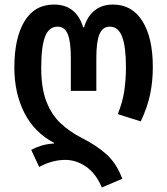

<svg xmlns="http://www.w3.org/2000/svg" viewBox="-20 -573 735 843"><path d="M427 250Q401 188 357.5 158.5Q314 129 267 129Q209 129 152 160L117 85Q135 75 160 67Q185 59 217 57V54Q131 9 87 -77.5Q43 -164 43 -277Q43 -406 87.5 -479.5Q132 -553 217 -553Q267 -553 299 -527Q331 -501 345 -453H349Q363 -501 395.5 -527Q428 -553 476 -553Q560 -553 605.5 -480Q651 -407 651 -279Q651 -215 639 -158Q627 -101 598 -40L497 -72Q518 -123 525.5 -173Q533 -223 533 -278Q533 -366 516.5 -411Q500 -456 462 -456Q431 -456 417 -423.5Q403 -391 403 -320V-174H291V-320Q291 -390 277.5 -423Q264 -456 233 -456Q195 -456 178 -412.5Q161 -369 161 -275Q161 -185 184 -126.5Q207 -68 246.5 -31.5Q286 5 334 30Q404 65 448 105Q492 145 517 212Z"/></svg>

Font: Noto Sans Georgian Condensed SemiBold
Style: Regular
Weight: 600
Width: 3
Designer: Monotype Design Team, Akaki Razmadze
Foundry: Google LLC
Version: Version 2.005; ttfautohint (v1.8.4.7-5d5b)